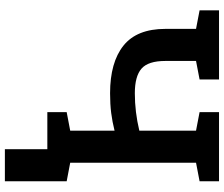

<svg xmlns="http://www.w3.org/2000/svg" viewBox="-86 -665 927 795"><g transform="rotate(90 377.5 -267.5)"><path d="M444.3 0V-80.1L521 -94.7V-278.3Q483.9 -269 447.8 -264.4Q411.6 -259.8 366.2 -259.8Q238.3 -259.8 168.9 -315.2Q99.6 -370.6 99.6 -488.8V-615.7L22.9 -630.4V-710.9H309.1V-630.4L232.4 -615.7V-488.8Q232.4 -417.5 264.2 -389.9Q295.9 -362.3 366.2 -362.3Q443.4 -362.3 521 -380.9V-615.7L444.3 -630.4V-710.9H730.5V-630.4L653.8 -615.7V-94.7L730.5 -80.1V0ZM597.7 175.8V-73.7H730.5V175.8Z"/></g></svg>

Font: Roboto Slab SemiBold
Style: Regular
Weight: 600
Designer: Google
Version: Version 2.001; ttfautohint (v1.8.3)